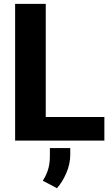

<svg xmlns="http://www.w3.org/2000/svg" viewBox="-20 -731 582 998"><path d="M217.8 -123V-710.9H58.6V0H522.5V-123ZM239.3 38.6V81.1C239.3 138.2 224.1 173.3 202.6 208.5L275.9 247.1C294.9 226.6 311 200.2 324.7 168.5C338.4 136.7 345.2 105 345.2 73.2V38.6Z"/></svg>

Font: Vazirmatn ExtraBold
Style: Regular
Weight: 800
Designer: Saber Rastikerdar
Foundry: Saber Rastikerdar
Version: Version 33.003